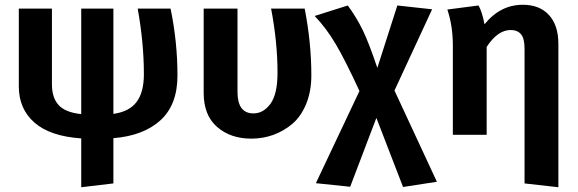

<svg xmlns="http://www.w3.org/2000/svg" viewBox="-20 -566 2426 806"><path d="M725 -249Q725 -126 653.5 -61Q582 4 456 14V204L321 220V15Q190 6 124.5 -51.5Q59 -109 59 -203V-530H198V-212Q198 -156 226 -125Q254 -94 321 -87V-530H456V-88Q522 -97 553 -137.5Q584 -178 584 -255Q584 -386 558 -530H696Q725 -390 725 -249Z M1259 -530Q1287 -386 1287 -250Q1287 -182 1265 -129Q1243 -76 1206.5 -45.5Q1170 -15 1126.5 0.5Q1083 16 1035 16Q948 16 891.5 -33Q835 -82 835 -176V-530H977V-180Q977 -90 1044 -90Q1086 -90 1115.5 -130.5Q1145 -171 1145 -261Q1145 -389 1118 -530Z M1636 -186 1814 197 1672 219 1560 -71 1450 218 1306 203 1489 -184Q1429 -314 1389 -381.5Q1349 -449 1301 -499L1440 -543Q1478 -491 1503.5 -438Q1529 -385 1564 -281L1648 -543L1794 -527Z M2175 -546Q2245 -546 2284.5 -503Q2324 -460 2324 -382V220L2182 204V-362Q2182 -405 2167 -422.5Q2152 -440 2124 -440Q2069 -440 2023 -369V0H1881V-376Q1881 -457 1858 -526L1989 -543Q2004 -516 2014 -464Q2080 -546 2175 -546Z"/></svg>

Font: FiraGO SemiBold
Style: Regular
Weight: 600
Designer: bBox Type
Foundry: bBox Type GmbH
Version: Version 1.001;PS 001.001;hotconv 1.0.88;makeotf.lib2.5.64775